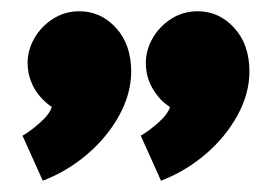

<svg xmlns="http://www.w3.org/2000/svg" viewBox="-20 -762 493 341"><path d="M331 -742Q305 -742 284 -728.5Q263 -715 251 -694Q239 -673 239 -650Q239 -625 251.5 -604Q264 -583 282 -572Q278 -559 261 -544Q244 -529 230 -521L266 -441Q310 -458 345.5 -488.5Q381 -519 402 -557.5Q423 -596 423 -635Q423 -683 396 -712.5Q369 -742 331 -742ZM121 -742Q95 -742 74 -728.5Q53 -715 41 -694Q29 -673 29 -650Q29 -634 34.5 -619Q40 -604 50 -592Q60 -580 72 -572Q68 -559 51 -544Q34 -529 20 -521L56 -441Q100 -458 135.5 -488.5Q171 -519 192 -557.5Q213 -596 213 -635Q213 -683 186 -712.5Q159 -742 121 -742Z"/></svg>

Font: Catamaran Thin Black
Style: Regular
Weight: 900
Version: Version 2.000